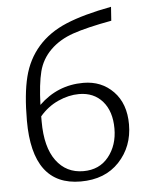

<svg xmlns="http://www.w3.org/2000/svg" viewBox="-52 -754 623 801"><g transform="rotate(-5 259.5 -353.5)"><path d="M300 -405Q376 -405 425.5 -354Q475 -303 475 -216Q475 -123 415.5 -59.5Q356 4 254 4Q52 4 52 -268Q52 -379 70 -451Q88 -523 134 -575.5Q180 -628 253 -658.5Q326 -689 443 -711L439 -653Q335 -634 277 -614Q219 -594 181 -556.5Q143 -519 130 -468Q117 -417 114 -329Q192 -405 300 -405ZM269 -38Q336 -38 374.5 -86Q413 -134 413 -204Q413 -276 376.5 -318Q340 -360 278 -360Q235 -360 190.5 -340Q146 -320 113 -281V-259Q113 -152 155 -95Q197 -38 269 -38Z"/></g></svg>

Font: EauTestText Semilight
Style: Italic
Weight: 300
Italic angle: -12°
Designer: Christian Thalmann (Catharsis Fonts)
Version: Version 0.001;PS 000.001;hotconv 1.0.88;makeotf.lib2.5.64775